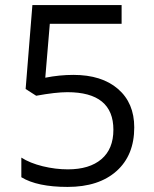

<svg xmlns="http://www.w3.org/2000/svg" viewBox="-20 -734 612 764"><path d="M272 -436Q384.8 -436 449.5 -380.1Q514.2 -324.2 514.2 -227.1Q514.2 -116.2 443.6 -53.2Q373 9.8 249 9.8Q128.4 9.8 64.9 -28.8V-106.9Q99.1 -85 149.9 -72.5Q200.7 -60.1 250 -60.1Q335.9 -60.1 383.5 -100.6Q431.2 -141.1 431.2 -217.8Q431.2 -367.2 248 -367.2Q201.7 -367.2 124 -353L82 -379.9L108.9 -713.9H463.9V-639.2H178.2L160.2 -424.8Q216.3 -436 272 -436Z"/></svg>

Font: f01947593
Style: Regular
Weight: 400
Foundry: Ascender Corporation
Version: Version 1.10